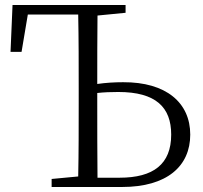

<svg xmlns="http://www.w3.org/2000/svg" viewBox="-20 -746 810 766"><path d="M369 -37C368 -135 368 -236 368 -335V-375C395 -378 422 -379 452 -379C602 -379 663 -318 663 -209C663 -91 592 -37 457 -37ZM481 -695V-726H30L22 -539H66L91 -688H292C294 -590 294 -491 294 -391V-335C294 -237 294 -139 292 -42L186 -32V0H467C646 0 739 -83 739 -209C739 -336 643 -419 471 -418C437 -418 403 -416 368 -411C368 -504 368 -595 369 -684Z"/></svg>

Font: Noto Serif CJK JP Light
Style: Regular
Weight: 300
Designer: Ryoko NISHIZUKA 西塚涼子 (kana & ideographs); Frank Grießhammer (Latin, Greek & Cyrillic); Wenlong ZHANG 张文龙 (bopomofo); San
Foundry: Adobe Systems Incorporated
Version: Version 1.001;PS 1.001;hotconv 16.6.54;makeotf.lib2.5.65590